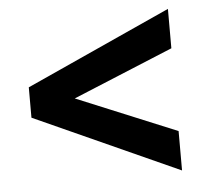

<svg xmlns="http://www.w3.org/2000/svg" viewBox="-42 -516 623 573"><g transform="rotate(-5 270.0 -230.0)"><path d="M481 12 47 -184V-275L481 -472V-354L113 -202V-258L481 -106Z"/></g></svg>

Font: Ysabeau SC ExtraBold
Style: Regular
Weight: 800
Designer: Christian Thalmann (Catharsis Fonts)
Version: Version 2.001;gftools[0.9.30]; featfreeze: smcp